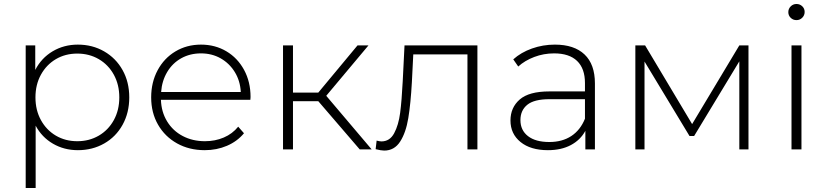

<svg xmlns="http://www.w3.org/2000/svg" viewBox="-20 -750 4151 964"><path d="M159 -119V194H109V-522H157V-399Q188 -459 244.5 -492.5Q301 -526 371 -526Q444 -526 503 -492Q562 -458 595.5 -398Q629 -338 629 -261Q629 -184 595.5 -123.5Q562 -63 503 -29.5Q444 4 371 4Q302 4 246 -28.5Q190 -61 159 -119ZM579 -261Q579 -325 551.5 -375Q524 -425 476 -453Q428 -481 368 -481Q308 -481 260.5 -453Q213 -425 185.5 -375Q158 -325 158 -261Q158 -197 185.5 -147Q213 -97 260.5 -69Q308 -41 368 -41Q428 -41 476 -69Q524 -97 551.5 -147Q579 -197 579 -261Z M739 -261Q739 -337 771.5 -397.5Q804 -458 861 -492Q918 -526 989 -526Q1060 -526 1116.5 -492.5Q1173 -459 1205.5 -399Q1238 -339 1238 -263L1237 -249H788Q790 -188 819 -140.5Q848 -93 897.5 -67Q947 -41 1009 -41Q1060 -41 1103.5 -59.5Q1147 -78 1176 -114L1205 -81Q1171 -40 1119.5 -18Q1068 4 1008 4Q930 4 869 -30Q808 -64 773.5 -124Q739 -184 739 -261ZM1189 -288Q1186 -344 1159 -388Q1132 -432 1088 -457Q1044 -482 989 -482Q934 -482 890 -457.5Q846 -433 819.5 -388.5Q793 -344 789 -288Z M1578 -242H1451V0H1401V-522H1451V-285H1578L1775 -522H1830L1618 -269L1846 0H1786Z M1895 -40Q1937 -40 1959 -81Q1981 -122 1989 -183Q1997 -244 2002 -342L2011 -522H2377V0H2327V-477H2055L2048 -338Q2042 -230 2030 -157Q2018 -84 1989 -39Q1960 6 1909 6Q1894 6 1866 -1L1871 -44Q1887 -40 1895 -40Z M2919 -93Q2894 -47 2846 -21.5Q2798 4 2731 4Q2644 4 2593.5 -37Q2543 -78 2543 -145Q2543 -210 2589.5 -250.5Q2636 -291 2738 -291H2917V-333Q2917 -406 2877.5 -444Q2838 -482 2762 -482Q2710 -482 2662.5 -464Q2615 -446 2582 -416L2557 -452Q2596 -487 2651 -506.5Q2706 -526 2766 -526Q2863 -526 2915 -476.5Q2967 -427 2967 -331V0H2919ZM2738 -37Q2803 -37 2848.5 -67Q2894 -97 2917 -154V-252H2739Q2662 -252 2627.5 -224Q2593 -196 2593 -147Q2593 -96 2631 -66.5Q2669 -37 2738 -37Z M3170 -522H3219L3455 -127L3692 -522H3738V0H3692V-442L3465 -67H3442L3216 -441V0H3170Z M3954 -522H4004V0H3954ZM3938 -689Q3938 -706 3950 -718Q3962 -730 3979 -730Q3996 -730 4008 -718.5Q4020 -707 4020 -690Q4020 -673 4008 -661Q3996 -649 3979 -649Q3962 -649 3950 -660.5Q3938 -672 3938 -689Z"/></svg>

Font: Goldbeck Next Light
Style: Regular
Weight: 300
Designer: Julieta Ulanovsky
Foundry: Julieta Ulanovsky
Version: Version 7.200